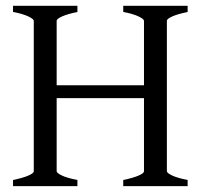

<svg xmlns="http://www.w3.org/2000/svg" viewBox="-20 -635 694 655"><path d="M24.4 0V-21Q57.6 -27.8 76.4 -35.9Q95.2 -43.9 95.2 -50.8V-564Q95.2 -569.8 77.4 -578.6Q59.6 -587.4 24.4 -594.2V-615.2H244.1V-594.2Q210.9 -587.4 192.1 -579.1Q173.3 -570.8 173.3 -564V-344.2H471.2V-564Q471.2 -569.8 453.4 -578.6Q435.5 -587.4 400.4 -594.2V-615.2H620.1V-594.2Q586.9 -587.4 568.1 -579.1Q549.3 -570.8 549.3 -564V-50.8Q549.3 -44.9 567.1 -36.4Q585 -27.8 620.1 -21V0H400.4V-21Q433.6 -27.8 452.4 -35.9Q471.2 -43.9 471.2 -50.8V-300.3H173.3V-50.8Q173.3 -44.9 190.9 -36.4Q208.5 -27.8 244.1 -21V0Z"/></svg>

Font: f3be8e4dedee8fb5 - subset of Gentium
Style: Regular
Weight: 400
Designer: J. Victor Gaultney
Version: Version 1.02; 2005; OFL release